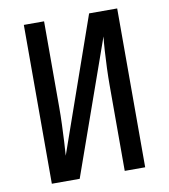

<svg xmlns="http://www.w3.org/2000/svg" viewBox="-82 -800 764 869"><g transform="rotate(-10 300.0 -365.0)"><path d="M86 0V-730H179V-334Q179 -297 177.5 -256Q176 -215 174 -177.5Q172 -140 170 -114L386 -730H515V0H421V-394Q421 -430 422.5 -471.5Q424 -513 426.5 -551.5Q429 -590 432 -616L214 0Z"/></g></svg>

Font: JetBrains Mono NL Medium
Style: Regular
Weight: 500
Monospace: yes
Designer: Philipp Nurullin, Konstantin Bulenkov
Foundry: JetBrains
Version: Version 2.305; ttfautohint (v1.8.4.7-5d5b)